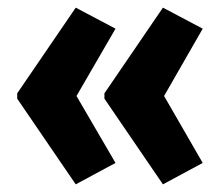

<svg xmlns="http://www.w3.org/2000/svg" viewBox="-20 -528 579 502"><path d="M25 -284V-270L178 -46L282 -102L180 -277L282 -453L178 -508ZM253 -284V-270L406 -46L510 -102L409 -277L510 -453L406 -508Z"/></svg>

Font: Noto Sans Armenian ExtraCondensed ExtraBold
Style: Regular
Weight: 800
Width: 2
Designer: Monotype Design Team
Foundry: Monotype Imaging Inc.
Version: Version 2.008